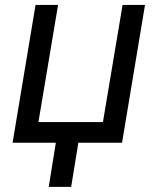

<svg xmlns="http://www.w3.org/2000/svg" viewBox="-20 -565 624 760"><path d="M554 -545.5H465.2L387.4 -81.7H132.1L209.9 -545.5H120.7L29.8 0H201L172.9 174.7H261.7L290.1 0H463.1Z"/></svg>

Font: Margiela Sans Text
Style: Italic
Weight: 400
Italic angle: -9.39999°
Designer: Stefan Endress, Andreas Faust
Version: Version 1.100;FEAKit 1.0